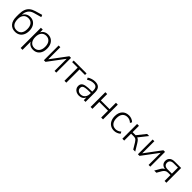

<svg xmlns="http://www.w3.org/2000/svg" viewBox="435 -2500 4462 4462"><g transform="rotate(45 2666.0 -269.0)"><path d="M278 8Q174 8 113.5 -62Q53 -132 53 -265V-341Q53 -437 77.5 -501.5Q102 -566 151 -605.5Q200 -645 275 -667L449 -718L471 -666L279 -612Q196 -588 154.5 -528Q113 -468 113 -383V-382Q136 -433 182.5 -461.5Q229 -490 289 -490Q353 -490 400.5 -459.5Q448 -429 474.5 -373.5Q501 -318 501 -242Q501 -166 473.5 -109.5Q446 -53 396.5 -22.5Q347 8 278 8ZM276 -43Q353 -43 396 -94Q439 -145 439 -241Q439 -334 396 -386Q353 -438 277 -438Q202 -438 158.5 -387.5Q115 -337 115 -250Q115 -148 157.5 -95.5Q200 -43 276 -43Z M639 180V-485H700V-394Q722 -440 766.5 -467Q811 -494 870 -494Q935 -494 983.5 -463Q1032 -432 1058.5 -376Q1085 -320 1085 -243Q1085 -166 1058.5 -109.5Q1032 -53 983.5 -22.5Q935 8 870 8Q811 8 766.5 -18Q722 -44 700 -90V180ZM861 -43Q935 -43 979 -95.5Q1023 -148 1023 -243Q1023 -338 979 -390Q935 -442 861 -442Q787 -442 743 -390Q699 -338 699 -243Q699 -148 743 -95.5Q787 -43 861 -43Z M1222 0V-485H1278V-87L1575 -485H1629V0H1573V-398L1275 0Z M1898 0V-434H1717V-485H2140V-434H1959V0Z M2378 8Q2329 8 2290.5 -11Q2252 -30 2229.5 -63Q2207 -96 2207 -137Q2207 -191 2234 -221.5Q2261 -252 2325 -265Q2389 -278 2501 -278H2532V-314Q2532 -381 2505 -411.5Q2478 -442 2419 -442Q2375 -442 2334.5 -429Q2294 -416 2251 -388L2227 -435Q2265 -462 2317 -478Q2369 -494 2418 -494Q2506 -494 2548.5 -449Q2591 -404 2591 -311V0H2533V-87Q2513 -42 2472.5 -17Q2432 8 2378 8ZM2386 -41Q2429 -41 2461.5 -61.5Q2494 -82 2513 -118Q2532 -154 2532 -200V-233H2502Q2412 -233 2361.5 -225Q2311 -217 2291 -197Q2271 -177 2271 -142Q2271 -97 2302 -69Q2333 -41 2386 -41Z M2757 0V-485H2818V-276H3105V-485H3166V0H3105V-225H2818V0Z M3532 8Q3461 8 3410 -23.5Q3359 -55 3331.5 -112.5Q3304 -170 3304 -246Q3304 -361 3364.5 -427.5Q3425 -494 3532 -494Q3576 -494 3619 -477Q3662 -460 3691 -430L3667 -384Q3636 -414 3601 -427.5Q3566 -441 3534 -441Q3453 -441 3409.5 -390Q3366 -339 3366 -245Q3366 -151 3409.5 -97.5Q3453 -44 3534 -44Q3566 -44 3601 -57.5Q3636 -71 3667 -101L3691 -55Q3662 -26 3618.5 -9Q3575 8 3532 8Z M3801 0V-485H3862V-276H3962L4129 -485H4198L4024 -266Q4052 -257 4074 -234Q4096 -211 4126 -162L4224 0H4158L4068 -149Q4049 -179 4032.5 -196Q4016 -213 3995.5 -219.5Q3975 -226 3944 -226H3862V0Z M4312 0V-485H4368V-87L4665 -485H4719V0H4663V-398L4365 0Z M4848 0 4924 -132Q4955 -185 5002 -202Q4939 -210 4904 -246.5Q4869 -283 4869 -342Q4869 -406 4912 -445.5Q4955 -485 5042 -485H5248V0H5189V-193H5110Q5065 -193 5035 -171Q5005 -149 4986 -117L4919 0ZM5053 -240H5189V-439H5053Q4989 -439 4959 -412.5Q4929 -386 4929 -340Q4929 -293 4959 -266.5Q4989 -240 5053 -240Z"/></g></svg>

Font: Nunito Sans Light
Style: Regular
Weight: 300
Designer: Vernon Adams
Foundry: Vernon Adams
Version: Version 3.101; ttfautohint (v1.8.4.7-5d5b);gftools[0.9.27]